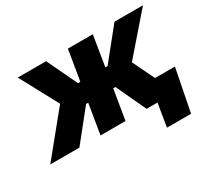

<svg xmlns="http://www.w3.org/2000/svg" viewBox="-168 -757 1224 1131"><g transform="rotate(-30 443.5 -191.5)"><path d="M-31.2 0 197.8 -280.8 58.6 -539.1H251.5L349.6 -333H365.7L399.9 -539.1H569.3L535.6 -333H550.8L716.8 -539.1H910.6L686 -280.8L821.8 0H624L529.3 -203.1H514.2L480.5 0H310.5L344.2 -203.1H329.6L167 0ZM672.4 156.2 698.2 0H653.8L675.8 -132.3H893.1L836.4 156.2Z"/></g></svg>

Font: Inter 18pt ExtraBold
Style: Italic
Weight: 800
Italic angle: -9.3988°
Designer: Rasmus Andersson
Foundry: rsms
Version: Version 4.001;git-66647c0bb